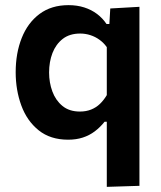

<svg xmlns="http://www.w3.org/2000/svg" viewBox="-20 -531 627 747"><path d="M395.5 196Q395.5 142 395.5 90.2Q395.5 38.5 395.5 -18.5V-57.5H387Q369.5 -35.5 348.5 -19.8Q327.5 -4 302 4.2Q276.5 12.5 245 12.5Q176 12.5 130.5 -24Q85 -60.5 63 -120.5Q41 -180.5 41 -250Q41 -324 64.5 -383.2Q88 -442.5 134 -476.8Q180 -511 246.5 -511Q280 -511 308 -502Q336 -493 357.8 -476.5Q379.5 -460 394.5 -437.5H405.5L409 -498L522.5 -504.5Q522.5 -444 522.5 -386.2Q522.5 -328.5 522.5 -267V-25Q522.5 37 522.5 87.5Q522.5 138 522.5 192ZM291 -97Q315 -97 334.5 -104.8Q354 -112.5 369 -127Q384 -141.5 395.5 -161V-347.5Q383.5 -364.5 367.2 -376.2Q351 -388 331.8 -394.2Q312.5 -400.5 292 -400.5Q251 -400.5 224.2 -379.8Q197.5 -359 184.2 -324.8Q171 -290.5 171 -249Q171 -209.5 183.8 -175Q196.5 -140.5 223 -118.8Q249.5 -97 291 -97Z"/></svg>

Font: Commissioner Thin SemiBold
Style: Regular
Weight: 600
Version: Version 1.000